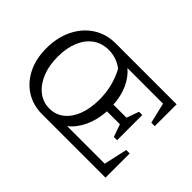

<svg xmlns="http://www.w3.org/2000/svg" viewBox="-112 -933 1218 1218"><g transform="rotate(45 497.5 -324.0)"><path d="M761 -220 731 -304H615Q610 -223 580.5 -160Q551 -97 503 -59H840L875 -217H906V0H337Q255 0 192.5 -40Q130 -80 95 -151Q60 -222 60 -315Q60 -412 97 -487.5Q134 -563 199.5 -605.5Q265 -648 350 -648H896V-452H865L832 -590H513Q556 -554 583 -495.5Q610 -437 614 -363H731L761 -446H790V-220ZM149 -328Q149 -248 174 -187.5Q199 -127 243 -92.5Q287 -58 344 -58Q400 -58 441.5 -91Q483 -124 506 -183.5Q529 -243 529 -324Q529 -443 474 -545Q418 -588 348 -588Q287 -588 242.5 -556Q198 -524 173.5 -465.5Q149 -407 149 -328Z"/></g></svg>

Font: Piazzolla
Style: Regular
Weight: 400
Designer: Juan Pablo del Peral
Foundry: Huerta Tipografica
Version: Version 1.330